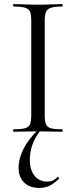

<svg xmlns="http://www.w3.org/2000/svg" viewBox="-20 -645 372 940"><path d="M199 -81Q199 -52 205 -37Q211 -22 229.5 -17Q248 -12 284 -12Q287 -12 287 -6Q287 0 284 0Q260 0 230.5 -1Q201 -2 165 -2Q132 -2 101.5 -1Q71 0 47 0Q44 0 44 -6Q44 -12 47 -12Q83 -12 102 -17Q121 -22 127 -37Q133 -52 133 -81V-544Q133 -573 127 -587.5Q121 -602 102 -607.5Q83 -613 47 -613Q44 -613 44 -619Q44 -625 47 -625Q71 -625 101.5 -623.5Q132 -622 165 -622Q201 -622 231 -623.5Q261 -625 284 -625Q287 -625 287 -619Q287 -613 284 -613Q248 -613 229.5 -607Q211 -601 205 -586Q199 -571 199 -542ZM173 275Q124 275 97.5 248Q71 221 71 177Q71 131 95.5 83Q120 35 169 -12L179 -7Q151 28 138.5 64Q126 100 126 138Q126 170 136 193.5Q146 217 165 230.5Q184 244 210 244Q230 244 241 237.5Q252 231 262 222Q264 220 267.5 224Q271 228 269 230Q244 254 222.5 264.5Q201 275 173 275Z"/></svg>

Font: Cormorant Light
Style: Regular
Weight: 400
Version: Version 4.000